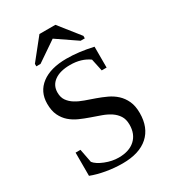

<svg xmlns="http://www.w3.org/2000/svg" viewBox="-207 -967 971 1085"><g transform="rotate(-30 278.0 -424.5)"><path d="M67.9 -176.3H99.6L116.7 -87.9Q134.8 -64.9 179 -47.4Q223.1 -29.8 266.1 -29.8Q334.5 -29.8 372.8 -64.7Q411.1 -99.6 411.1 -161.1Q411.1 -196.3 396.2 -219.2Q381.3 -242.2 357.2 -258.1Q333 -273.9 302.2 -284.9Q271.5 -295.9 239 -307.1Q206.5 -318.4 175.8 -332Q145 -345.7 120.8 -366.7Q96.7 -387.7 81.8 -418.7Q66.9 -449.7 66.9 -495.1Q66.9 -573.2 125.5 -617.7Q184.1 -662.1 288.1 -662.1Q367.2 -662.1 460 -641.1V-504.9H428.2L411.1 -585Q361.3 -621.1 288.1 -621.1Q222.7 -621.1 185.8 -594.5Q148.9 -567.9 148.9 -521Q148.9 -489.3 163.8 -468.3Q178.7 -447.3 202.9 -432.4Q227.1 -417.5 258.1 -406.7Q289.1 -396 321.5 -384.5Q354 -373 385 -358.6Q416 -344.2 440.2 -322Q464.4 -299.8 479.2 -267.8Q494.1 -235.8 494.1 -189Q494.1 -94.2 436 -42.2Q377.9 9.8 268.6 9.8Q215.8 9.8 162.6 0.5Q109.4 -8.8 67.9 -24.9ZM119.6 -709.5V-725.6L226.1 -858.9H330.1L436 -725.6V-709.5H408.7L277.8 -798.8L147 -709.5Z"/></g></svg>

Font: Tinos
Style: Regular
Weight: 400
Designer: Steve Matteson
Foundry: Monotype Imaging Inc.
Version: Version 1.23